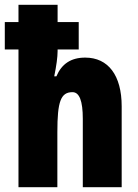

<svg xmlns="http://www.w3.org/2000/svg" viewBox="-27 -780 576 800"><path d="M213 -760H50V-688H-7V-574H50V0H212V-230C212 -357 226 -396 275 -396C304 -396 318 -359 318 -285V0H480V-337C480 -466 424 -540 328 -540C269 -540 230 -514 208 -462H199C208 -506 213 -542 213 -567V-574H301V-688H213Z"/></svg>

Font: Noto Sans Myanmar UI ExtraCondensed Black
Style: Regular
Weight: 900
Width: 2
Designer: Monotype Design Team
Foundry: Monotype Imaging Inc.
Version: Version 2.103